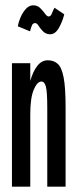

<svg xmlns="http://www.w3.org/2000/svg" viewBox="-20 -703 290 723"><path d="M25 0V-465H94V-398Q104 -434 120.5 -455Q137 -476 160 -476Q182 -476 197 -463Q212 -450 219.5 -412Q227 -374 227 -299V0H158V-297Q158 -356 153 -376Q148 -396 136 -396Q120 -396 107 -365Q94 -334 94 -273V0ZM185 -674 222 -649Q215 -621 201.5 -597.5Q188 -574 169 -574Q153 -574 142.5 -584.5Q132 -595 125.5 -605.5Q119 -616 113 -616Q104 -616 100.5 -608Q97 -600 93 -585L47 -604Q54 -638 70 -660.5Q86 -683 105 -683Q121 -683 131.5 -672.5Q142 -662 149.5 -651.5Q157 -641 163 -641Q171 -641 175 -651.5Q179 -662 185 -674Z"/></svg>

Font: Inconsolata UltraCondensed Bold
Style: Regular
Weight: 700
Width: 1
Monospace: yes
Designer: Raph Levien, Cyreal, Brenton Simpson
Foundry: Raph Levien, Cyreal, Google
Version: Version 3.001; ttfautohint (v1.8.2.53-6de2)